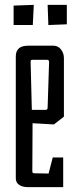

<svg xmlns="http://www.w3.org/2000/svg" viewBox="-20 -770 321 790"><path d="M45 -36V-538Q45 -582 96 -582H200Q219 -582 231 -566.5Q243 -551 243 -531V-290L202 -258L114 -263L113 -65Q113 -57 121 -57L180 -56L197 -122H240V0H96Q72 0 58.5 -9.5Q45 -19 45 -36ZM167 -318Q172 -318 174 -320Q176 -322 176 -329L182 -515Q182 -524 173 -524H115Q109 -524 107.5 -522Q106 -520 106 -515L111 -318ZM36 -747 119 -750 115 -667H36ZM176 -750H255V-670L179 -667Z"/></svg>

Font: Bahianita
Style: Regular
Weight: 400
Designer: Pablo Cosgaya & Dani Raskovsky
Foundry: Pablo Cosgaya & Dani Raskovsky
Version: Version 1.008